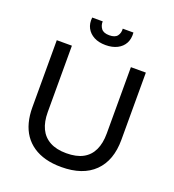

<svg xmlns="http://www.w3.org/2000/svg" viewBox="-153 -968 993 1098"><g transform="rotate(20 344.0 -419.0)"><path d="M344 13Q291 13 248 1.5Q205 -10 172 -32.5Q139 -55 117 -87Q95 -119 84 -160.5Q73 -202 73 -251V-660H165V-256Q165 -197 184.5 -156Q204 -115 244 -93Q284 -71 344 -71Q406 -71 445.5 -92.5Q485 -114 504.5 -155.5Q524 -197 524 -256V-660H615V-251Q615 -125 545 -56Q475 13 344 13ZM219 -851H283Q282 -826 296 -807.5Q310 -789 345 -789Q380 -789 393.5 -807Q407 -825 405 -851H470Q473 -813 458.5 -786Q444 -759 414.5 -744Q385 -729 344 -729Q302 -729 273 -744.5Q244 -760 229.5 -787Q215 -814 219 -851Z"/></g></svg>

Font: Bricolage Grotesque 36pt
Style: Regular
Weight: 400
Designer: Mathieu Triay
Foundry: Atelier Triay
Version: Version 1.001;gftools[0.9.33.dev8+g029e19f]